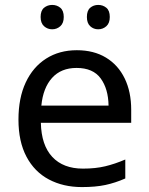

<svg xmlns="http://www.w3.org/2000/svg" viewBox="-20 -750 604 780"><path d="M292 -546Q361 -546 410.5 -516Q460 -486 486.5 -431.5Q513 -377 513 -304V-251H146Q148 -160 192.5 -112.5Q237 -65 317 -65Q368 -65 407.5 -74.5Q447 -84 489 -102V-25Q448 -7 408 1.5Q368 10 313 10Q237 10 178.5 -21Q120 -52 87.5 -113.5Q55 -175 55 -264Q55 -352 84.5 -415Q114 -478 167.5 -512Q221 -546 292 -546ZM291 -474Q228 -474 191.5 -433.5Q155 -393 148 -321H421Q420 -389 389 -431.5Q358 -474 291 -474ZM145 -681Q145 -707 159 -718.5Q173 -730 192 -730Q211 -730 225 -718.5Q239 -707 239 -681Q239 -656 225 -643.5Q211 -631 192 -631Q173 -631 159 -643.5Q145 -656 145 -681ZM333 -681Q333 -707 346.5 -718.5Q360 -730 379 -730Q398 -730 412 -718.5Q426 -707 426 -681Q426 -656 412 -643.5Q398 -631 379 -631Q360 -631 346.5 -643.5Q333 -656 333 -681Z"/></svg>

Font: Noto Sans Tagbanwa
Style: Regular
Weight: 400
Designer: Monotype Design Team
Foundry: Monotype Imaging Inc.
Version: Version 2.001; ttfautohint (v1.8.4.7-5d5b)